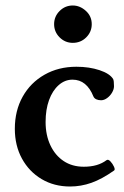

<svg xmlns="http://www.w3.org/2000/svg" viewBox="-20 -668 451 699"><path d="M235 11Q177 11 131.5 -16Q86 -43 60 -90.5Q34 -138 34 -199Q34 -265 62.5 -316Q91 -367 142 -396Q193 -425 258 -425Q305 -425 342.5 -412.5Q380 -400 392 -380Q395 -374 395 -354Q395 -343 388 -331Q381 -319 370 -311Q359 -303 348 -303Q338 -303 330.5 -306.5Q323 -310 320 -317Q308 -347 289 -362.5Q270 -378 244 -378Q216 -378 193.5 -358Q171 -338 158.5 -303.5Q146 -269 146 -224Q146 -176 163.5 -139Q181 -102 212 -81.5Q243 -61 285 -61Q311 -61 331.5 -67Q352 -73 368 -85Q374 -89 382 -80.5Q390 -72 395 -61Q400 -50 395 -47Q351 -16 313 -2.5Q275 11 235 11ZM245 -512Q217 -512 197 -532Q177 -552 177 -580Q177 -608 197 -628Q217 -648 245 -648Q271 -648 292.5 -628.5Q314 -609 314 -580Q314 -552 294 -532Q274 -512 245 -512Z"/></svg>

Font: Junicode VF
Style: Regular
Weight: 400
Designer: Peter S. Baker
Version: Version 2.213